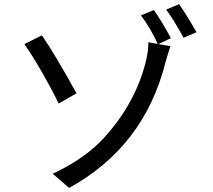

<svg xmlns="http://www.w3.org/2000/svg" viewBox="-20 -869 1040 936"><path d="M875 -685Q825 -776 790 -822L853 -849Q891 -794 938 -712ZM266 -364Q235 -429 187 -513Q139 -597 99 -654L184 -697Q247 -606 353 -414ZM317 47 237 -22Q393 -95 486 -196Q644 -369 693 -578Q703 -624 703 -654V-663L749 -655Q715 -730 667 -794L730 -820Q772 -760 813 -683L752 -654L811 -644Q801 -615 787 -566Q683 -154 317 47Z"/></svg>

Font: LXGW 975 Gothic SC
Style: Regular
Weight: 400
Version: Version 2.01;February 25, 2021